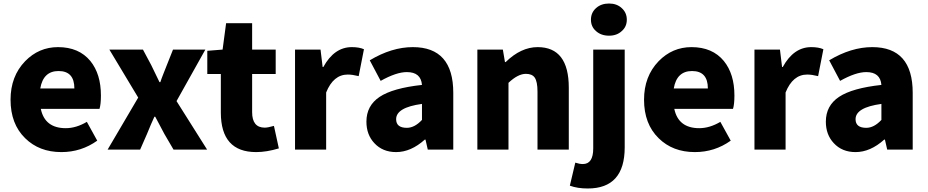

<svg xmlns="http://www.w3.org/2000/svg" viewBox="-20 -851 5276 1092"><path d="M123 -65Q40 -146 40 -284Q40 -417 123 -503Q201 -583 310 -583Q429 -583 494 -504Q554 -430 554 -308Q554 -258 546 -232H212Q235 -122 354 -122Q413 -122 474 -158L533 -51Q442 14 329 14Q203 14 123 -65ZM403 -348Q403 -447 313 -447Q226 -447 209 -348Z M766 -296 602 -569H793L840 -481L887 -384H892Q898 -403 910 -433Q926 -472 929 -481L964 -569H1148L984 -276L1158 0H967L915 -89Q876 -164 863 -187H858Q839 -146 816 -89L777 0H592Z M1236 -211V-430H1159V-562L1246 -569L1266 -719H1414V-569H1548V-430H1414V-213Q1414 -125 1486 -125Q1503 -125 1538 -135L1566 -7Q1496 14 1437 14Q1236 14 1236 -211Z M1658 -569H1803L1815 -470H1819Q1881 -583 1981 -583Q2023 -583 2050 -571L2020 -418Q1984 -427 1958 -427Q1876 -427 1835 -325V0H1658Z M2109 -37Q2064 -85 2064 -159Q2064 -250 2139 -300Q2214 -350 2380 -368Q2374 -441 2294 -441Q2234 -441 2145 -391L2083 -508Q2208 -583 2328 -583Q2558 -583 2558 -323V0H2413L2400 -57H2396Q2317 14 2233 14Q2156 14 2109 -37ZM2380 -169V-260Q2233 -240 2233 -173Q2233 -124 2294 -124Q2338 -124 2380 -169Z M2695 -569H2840L2852 -498H2856Q2943 -583 3038 -583Q3215 -583 3215 -352V0H3037V-330Q3037 -387 3021 -410Q3006 -431 2971 -431Q2926 -431 2872 -380V0H2695Z M3221 205 3252 74Q3276 82 3295 82Q3354 82 3354 -7V-569H3533V-13Q3533 221 3323 221Q3264 221 3221 205ZM3370 -674Q3341 -699 3341 -739Q3341 -779 3370 -805Q3399 -831 3444 -831Q3488 -831 3516 -805Q3545 -779 3545 -739Q3545 -699 3516 -674Q3488 -648 3444 -648Q3399 -648 3370 -674Z M3726 -65Q3643 -146 3643 -284Q3643 -417 3726 -503Q3804 -583 3913 -583Q4032 -583 4097 -504Q4157 -430 4157 -308Q4157 -258 4149 -232H3815Q3838 -122 3957 -122Q4016 -122 4077 -158L4136 -51Q4045 14 3932 14Q3806 14 3726 -65ZM4006 -348Q4006 -447 3916 -447Q3829 -447 3812 -348Z M4271 -569H4416L4428 -470H4432Q4494 -583 4594 -583Q4636 -583 4663 -571L4633 -418Q4597 -427 4571 -427Q4489 -427 4448 -325V0H4271Z M4722 -37Q4677 -85 4677 -159Q4677 -250 4752 -300Q4827 -350 4993 -368Q4987 -441 4907 -441Q4847 -441 4758 -391L4696 -508Q4821 -583 4941 -583Q5171 -583 5171 -323V0H5026L5013 -57H5009Q4930 14 4846 14Q4769 14 4722 -37ZM4993 -169V-260Q4846 -240 4846 -173Q4846 -124 4907 -124Q4951 -124 4993 -169Z"/></svg>

Font: KaiGen Gothic KR Heavy
Style: Heavy
Weight: 900
Designer: Ryoko NISHIZUKA  (kana & ideographs); Paul D. Hunt (Latin, Greek & Cyrillic); Wenlong ZHANG  (bopomofo); Sandoll Communi
Foundry: Adobe Systems Incorporated
Version: Version 1.002 March 28, 2018